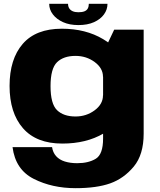

<svg xmlns="http://www.w3.org/2000/svg" viewBox="-20 -746 838 1003"><path d="M375 237Q485 237 556 211.8Q627 186.5 678.8 124.2Q730.5 62 730.5 -48V-591H576.5L518.5 -469V-22Q518.5 60 480.5 83.2Q442.5 106.5 383 106.5Q347.5 106.5 319 97.8Q290.5 89 273.2 69.8Q256 50.5 252 22.5H45.5Q60.5 140 156.5 188.5Q252.5 237 375 237ZM305.5 4Q430.5 4 520.5 -48.5Q610.5 -101 610.5 -157.5L518 -248Q518 -202 474.5 -169.8Q431 -137.5 374.5 -137.5Q312 -137.5 278 -170.5Q244 -203.5 244 -296Q244 -388 278 -421Q312 -454 374.5 -454Q431 -454 474.5 -422Q518 -390 518 -345L610 -430.5Q610 -487 518.8 -541.5Q427.5 -596 303 -596Q167.5 -596 98.8 -516.8Q30 -437.5 30 -297Q30 -156.5 100 -76.2Q170 4 305.5 4ZM389.5 -615Q437 -615 471 -630.2Q505 -645.5 523.2 -670.8Q541.5 -696 541.5 -726H444Q444 -712 438.8 -702Q433.5 -692 421.5 -687Q409.5 -682 389.5 -682Q372 -682 360 -687.2Q348 -692.5 341.8 -702.2Q335.5 -712 335.5 -726H237Q237 -696 256.2 -670.8Q275.5 -645.5 309.5 -630.2Q343.5 -615 389.5 -615Z"/></svg>

Font: Anybody SemiExpanded ExtraBold
Style: Regular
Weight: 800
Width: 6
Version: Version 1.113;gftools[0.9.25]